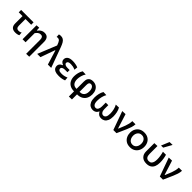

<svg xmlns="http://www.w3.org/2000/svg" viewBox="469 -2716 4837 4837"><g transform="rotate(45 2887.5 -297.0)"><path d="M316.5 12Q236 12 195.5 -28.2Q155 -68.5 155 -153V-412H20V-497H463V-412H260V-180.5Q260 -129.5 280.8 -103.8Q301.5 -78 348.5 -78Q369 -78 391.2 -84.2Q413.5 -90.5 431.5 -105L439.5 -15Q421 -3.5 389 4.2Q357 12 316.5 12Z M891 195.5V-301.5Q891 -355.5 872.5 -383Q854 -410.5 806.5 -410.5Q763 -410.5 730.8 -385Q698.5 -359.5 675 -323.5V0H568V-497L659.5 -503L663.5 -413H674Q690 -436 714.5 -458.2Q739 -480.5 772.2 -495Q805.5 -509.5 848 -509.5Q924 -509.5 961 -464.5Q998 -419.5 998 -332.5V192Z M1089.5 0Q1117 -67.5 1146.5 -140.5Q1176 -213.5 1204 -282Q1225 -334.5 1248.5 -391.5Q1271.5 -448.5 1294.5 -505Q1266.5 -586 1240.8 -619.8Q1215 -653.5 1170 -653.5Q1164 -653.5 1154.2 -652.5Q1144.5 -651.5 1133.5 -648L1129 -734Q1142.5 -738 1159 -740.8Q1175.5 -743.5 1193 -743.5Q1240.5 -743.5 1275 -723.2Q1309.5 -703 1336.8 -658.5Q1364 -614 1390 -542L1485.5 -280.5Q1509.5 -215 1526.8 -167.8Q1544 -120.5 1558.5 -81.5Q1572.5 -42 1588 0H1469.5Q1451.5 -58 1434 -116.5Q1416 -174.5 1398 -233.5L1352.5 -384H1342.5L1288 -231Q1266.5 -170.5 1246.2 -113.2Q1226 -56 1206 0Z M1864.5 10.5Q1781 10.5 1734.2 -9.5Q1687.5 -29.5 1668.5 -62Q1649.5 -94.5 1649.5 -132Q1649.5 -168 1665.2 -192.8Q1681 -217.5 1703.8 -232.2Q1726.5 -247 1747 -253V-262.5Q1714 -273.5 1685.2 -301Q1656.5 -328.5 1656.5 -377.5Q1656.5 -433 1702.2 -471Q1748 -509 1850 -509Q1904 -509 1958.5 -498.2Q2013 -487.5 2043.5 -473L2034.5 -381.5Q1990.5 -402.5 1949 -410.5Q1907.5 -418.5 1871.5 -418.5Q1764 -418.5 1764 -355.5Q1764 -327 1793.2 -308.5Q1822.5 -290 1876.5 -290H1955V-212H1865.5Q1818 -212 1787.8 -195.2Q1757.5 -178.5 1757.5 -146Q1757.5 -117 1783 -98.5Q1808.5 -80 1877.5 -80Q1928 -80 1974.2 -91.8Q2020.5 -103.5 2050.5 -119.5L2058 -25Q2032.5 -12.5 1982 -1Q1931.5 10.5 1864.5 10.5Z M2413 195.5V11.5Q2322.5 11.5 2262.8 -23.5Q2203 -58.5 2173.5 -119.5Q2144 -180.5 2144 -259.5Q2144 -319 2159.8 -383.2Q2175.5 -447.5 2211 -501L2321.5 -497Q2286 -446 2268.2 -380.8Q2250.5 -315.5 2250.5 -260.5Q2250.5 -177.5 2287.8 -127.5Q2325 -77.5 2413.5 -77.5V-337Q2413.5 -404.5 2435.8 -442Q2458 -479.5 2494.2 -494.2Q2530.5 -509 2573 -509Q2642 -509 2692 -477.8Q2742 -446.5 2768.8 -390.2Q2795.5 -334 2795.5 -258.5Q2795.5 -185.5 2766.5 -124Q2737.5 -62.5 2676.5 -25.5Q2615.5 11.5 2520 11.5V192.5ZM2519.5 -322V-77.5Q2582 -77.5 2618.8 -101.5Q2655.5 -125.5 2671.5 -166.2Q2687.5 -207 2687.5 -258Q2687.5 -334.5 2659.8 -377.5Q2632 -420.5 2582.5 -420.5Q2549.5 -420.5 2534.5 -397.2Q2519.5 -374 2519.5 -322Z M3074 11.5Q3022.5 11.5 2979.8 -14.5Q2937 -40.5 2911.2 -96Q2885.5 -151.5 2885.5 -240.5Q2885.5 -309 2901 -378.2Q2916.5 -447.5 2949 -501L3056 -497Q3025.5 -446 3008.8 -376Q2992 -306 2992 -237Q2992 -152.5 3019.5 -115.2Q3047 -78 3091.5 -78Q3134 -78 3156.5 -117.2Q3179 -156.5 3179 -216.5V-353H3269.5V-210.5Q3269.5 -154 3295 -116Q3320.5 -78 3364 -78Q3404.5 -78 3430.2 -115.8Q3456 -153.5 3456 -237Q3456 -304.5 3440 -375.2Q3424 -446 3392.5 -497L3501.5 -501Q3533.5 -447.5 3548 -378.2Q3562.5 -309 3562.5 -240.5Q3562.5 -151.5 3537.5 -96Q3512.5 -40.5 3470.5 -14.5Q3428.5 11.5 3378 11.5Q3315 11.5 3278.2 -18.2Q3241.5 -48 3228.5 -82.5H3220Q3211.5 -60.5 3193.8 -38.8Q3176 -17 3146.5 -2.8Q3117 11.5 3074 11.5Z M3802 0Q3785.5 -47 3768 -95Q3750.5 -142.5 3734.5 -188L3702.5 -276.5Q3683 -331 3663 -387Q3642.5 -443 3623 -497L3736 -501Q3756.5 -437.5 3782 -356.2Q3807.5 -275 3830.5 -201.5L3857.5 -116H3867L3938.5 -292.5Q3958.5 -346.5 3969.8 -396.2Q3981 -446 3982 -497H4095.5Q4092 -434.5 4072.8 -375Q4053.5 -315.5 4029 -260Q4000 -195 3971.5 -129.5Q3942.5 -64 3914 0Z M4402.5 12Q4317 12 4260 -25Q4203 -62 4174.5 -121.8Q4146 -181.5 4146 -251Q4146 -325.5 4176.2 -384Q4206.5 -442.5 4263.2 -476Q4320 -509.5 4400.5 -509.5Q4482.5 -509.5 4539.2 -475.2Q4596 -441 4625.2 -382.5Q4654.5 -324 4654.5 -251Q4654.5 -176.5 4624.2 -117Q4594 -57.5 4537.5 -22.8Q4481 12 4402.5 12ZM4402 -78Q4450 -78 4482 -102.8Q4514 -127.5 4529.8 -167Q4545.5 -206.5 4545.5 -251Q4545.5 -328.5 4506.2 -374Q4467 -419.5 4401.5 -419.5Q4330 -419.5 4292.5 -370.8Q4255 -322 4255 -251Q4255 -206.5 4271.2 -167Q4287.5 -127.5 4320.2 -102.8Q4353 -78 4402 -78Z M4986 12Q4880 12 4823 -46.2Q4766 -104.5 4766 -202V-497L4873 -501V-217.5Q4873 -151.5 4899.5 -113.8Q4926 -76 4987 -76Q5034.5 -76 5061 -101Q5087.5 -126 5098 -167.5Q5108.5 -209 5108.5 -258.5Q5108.5 -318 5098.2 -382Q5088 -446 5072.5 -497H5180.5Q5197 -444.5 5206.5 -380.5Q5216 -316.5 5216 -252.5Q5216 -172 5192.5 -112.8Q5169 -53.5 5118.2 -20.8Q5067.5 12 4986 12ZM4928 -573Q4972.5 -679.5 5017.5 -788L5123.5 -790.5Q5093 -735 5063.5 -681.5Q5033.5 -627.5 5004 -574Z M5458.5 0Q5442 -47 5424.5 -95Q5407 -142.5 5391 -188L5359 -276.5Q5339.5 -331 5319.5 -387Q5299 -443 5279.5 -497L5392.5 -501Q5413 -437.5 5438.5 -356.2Q5464 -275 5487 -201.5L5514 -116H5523.5L5595 -292.5Q5615 -346.5 5626.2 -396.2Q5637.5 -446 5638.5 -497H5752Q5748.5 -434.5 5729.2 -375Q5710 -315.5 5685.5 -260Q5656.5 -195 5628 -129.5Q5599 -64 5570.5 0Z"/></g></svg>

Font: Heraclito Medium
Style: Regular
Weight: 500
Designer: Kostas Bartsokas (font) & Cristiano Sobral (main changes)
Foundry: Kostas Bartsokas (font) & Cristiano Sobral (main changes)
Version: Version 1.00;July 8, 2020;FontCreator 13.0.0.2655 64-bit